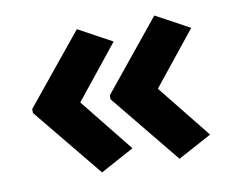

<svg xmlns="http://www.w3.org/2000/svg" viewBox="-58 -575 731 602"><g transform="rotate(-10 307.5 -274.0)"><path d="M40 -279.8 221.2 -502 328.1 -443.8 191.9 -273.9 328.1 -104 221.2 -45.9 40 -267.1ZM287.1 -279.8 467.8 -502 575.2 -443.8 439 -273.9 575.2 -104 467.8 -45.9 287.1 -267.1Z"/></g></svg>

Font: CAA NEO Sans
Style: Bold
Weight: 700
Version: Version 1.10